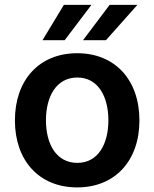

<svg xmlns="http://www.w3.org/2000/svg" viewBox="-20 -776 648 806"><path d="M158.4 -607.2H251.4L364 -755.7H248.2ZM328.5 -607.2H424.7L556.8 -755.7H440.3ZM304 10.7C463.8 10.7 565.3 -101.9 565.3 -270.6C565.3 -439.6 463.8 -552.6 304 -552.6C144.2 -552.6 42.6 -439.6 42.6 -270.6C42.6 -101.9 144.2 10.7 304 10.7ZM304.7 -92.3C216.3 -92.3 172.9 -171.2 172.9 -271C172.9 -370.7 216.3 -450.6 304.7 -450.6C391.7 -450.6 435 -370.7 435 -271C435 -171.2 391.7 -92.3 304.7 -92.3Z"/></svg>

Font: TID UI Semi Bold
Style: Regular
Weight: 600
Designer: The TID Project Authors
Foundry: Bakken & Bæck
Version: Version 1.001;hotconv 1.0.109;makeotfexe 2.5.65596